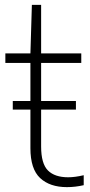

<svg xmlns="http://www.w3.org/2000/svg" viewBox="-20 -760 368 789"><path d="M255 9Q185 9 145 -28.2Q105 -65.5 105 -151V-501.5H2V-540.5H105L111 -740H149V-540.5H314V-501.5H149V-158Q149 -87.5 177 -59.5Q205 -31.5 260 -31.5Q288 -31.5 324 -40V1Q289 9 255 9ZM32.5 -309.5V-345H292V-309.5Z"/></svg>

Font: Encode Sans Semi Condensed ExtraLight
Style: Regular
Weight: 200
Width: 4
Designer: Multiple Designers
Foundry: Impallari Type
Version: Version 3.000; ttfautohint (v1.8.3) -l 8 -r 50 -G 200 -x 14 